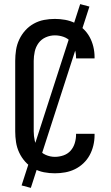

<svg xmlns="http://www.w3.org/2000/svg" viewBox="-20 -835 540 934"><path d="M247 8Q220 8 194 3Q168 -2 144.5 -15Q121 -28 103 -48Q85 -68 73.5 -92.5Q62 -117 58 -143.5Q54 -170 54 -196V-539Q54 -565 58 -591.5Q62 -618 73.5 -642.5Q85 -667 103 -687Q121 -707 144.5 -720Q168 -733 194 -738Q220 -743 247 -743Q272 -743 297 -738.5Q322 -734 344.5 -723Q367 -712 385.5 -694.5Q404 -677 416 -655Q428 -633 434 -608Q440 -583 440 -558V-551H350V-555Q350 -576 343.5 -597Q337 -618 323 -633.5Q309 -649 288.5 -656Q268 -663 247 -663Q224 -663 202.5 -653.5Q181 -644 167.5 -625.5Q154 -607 149 -584Q144 -561 144 -539V-196Q144 -174 149 -151Q154 -128 167.5 -109.5Q181 -91 202.5 -81.5Q224 -72 247 -72Q268 -72 288.5 -79Q309 -86 323 -101.5Q337 -117 343.5 -138Q350 -159 350 -180V-184H440V-177Q440 -152 434 -127Q428 -102 416 -80Q404 -58 385.5 -40.5Q367 -23 344.5 -12Q322 -1 297 3.5Q272 8 247 8ZM130 79 85 67 370 -815 415 -803Z"/></svg>

Font: Iosevka Bendy Medium
Style: Regular
Weight: 500
Monospace: yes
Designer: Belleve Invis
Foundry: Belleve Invis
Version: Version 30.1.2